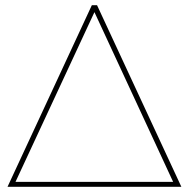

<svg xmlns="http://www.w3.org/2000/svg" viewBox="-20 -720 728 740"><path d="M9 0 334 -700H354L679 0ZM36 -11 31 -19H656L651 -11L339 -684H349Z"/></svg>

Font: Montserrat Thin
Style: Regular
Weight: 100
Designer: Julieta Ulanovsky
Foundry: Julieta Ulanovsky
Version: Version 9.000